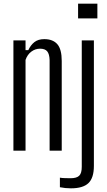

<svg xmlns="http://www.w3.org/2000/svg" viewBox="-20 -820 585 1045"><path d="M53 0V-600H119V-547H134Q147 -575 167.5 -591Q188 -607 221 -607Q268 -607 292 -579.5Q316 -552 316 -488V0H250V-493Q249 -526 237 -540.5Q225 -555 198 -555Q172 -555 150.5 -539Q129 -523 119 -494V0ZM405 -720V-800H510V-720ZM306 199V147Q317 149 333.5 149.5Q350 150 365 150Q397 150 411 136.5Q425 123 425 88V-600H491V83Q491 148 461.5 176.5Q432 205 366 205Q335 205 306 199Z"/></svg>

Font: Big Shoulders Display
Style: Regular
Weight: 400
Designer: Patric King
Foundry: XO Type Co
Version: Version 1.000; ttfautohint (v1.8.2)